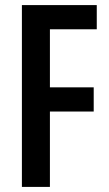

<svg xmlns="http://www.w3.org/2000/svg" viewBox="-20 -734 427 754"><path d="M176 0V-296H348V-391H176V-619H360V-714H66V0Z"/></svg>

Font: Noto Sans Display Condensed Medium
Style: Regular
Weight: 500
Width: 3
Designer: Monotype Design Team
Foundry: Monotype Imaging Inc.
Version: Version 1.900